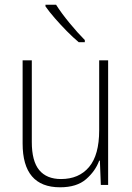

<svg xmlns="http://www.w3.org/2000/svg" viewBox="-20 -785 562 815"><path d="M439 -529V0H408L404 -103H401Q385 -59 345.5 -24.5Q306 10 235 10Q76 10 76 -176V-529H115V-182Q115 -101 146.5 -63Q178 -25 239 -25Q315 -25 358 -76Q401 -127 401 -232V-529ZM218 -765Q240 -730 275 -687.5Q310 -645 340 -615V-606H314Q290 -626 263.5 -653Q237 -680 213 -707.5Q189 -735 173 -758V-765Z"/></svg>

Font: Noto Sans Lao Looped SemiCondensed ExtraLight
Style: Regular
Weight: 200
Width: 4
Designer: Mark Frömberg, Ben Mitchell
Foundry: The Fontpad Ltd
Version: Version 1.002; ttfautohint (v1.8.4.7-5d5b)